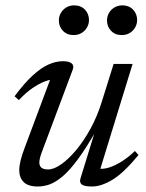

<svg xmlns="http://www.w3.org/2000/svg" viewBox="-20 -668 529 698"><path d="M272.5 -19 326 -193H329.5Q293 -129.5 263.5 -89.5Q234 -49.5 209 -28Q184 -6.5 162 1.8Q140 10 117.5 10Q82 10 66 -6.2Q50 -22.5 50 -49.5Q50 -65 55.2 -86Q60.5 -107 70.5 -133L170 -399L183 -379Q166.5 -380.5 144.5 -372.5Q122.5 -364.5 97.8 -347.5Q73 -330.5 48.5 -304L33 -318Q69 -366.5 99.5 -394.2Q130 -422 157 -433.8Q184 -445.5 208.5 -445.5Q230.5 -445.5 240.2 -437.8Q250 -430 244.5 -415L131.5 -113.5Q127.5 -102.5 125.2 -93.2Q123 -84 123 -77Q123 -65 130.5 -58.5Q138 -52 155 -52Q176 -52 203 -71Q230 -90 257.8 -123.5Q285.5 -157 310 -202Q334.5 -247 350.5 -299.5L393 -435.5H462L340.5 -40.5L340 -55Q356 -52.5 377.2 -59.2Q398.5 -66 422.8 -81.2Q447 -96.5 470.5 -119L483.5 -104.5Q429.5 -39 388.8 -14.5Q348 10 314.5 10Q287 10 277.5 2.8Q268 -4.5 272.5 -19ZM247.5 -540.5Q223.5 -540.5 208.8 -556Q194 -571.5 194 -593.5Q194 -608.5 201.2 -621Q208.5 -633.5 221 -641Q233.5 -648.5 249.5 -648.5Q274 -648.5 288.8 -633Q303.5 -617.5 303.5 -595.5Q303.5 -580.5 296.2 -568Q289 -555.5 276.5 -548Q264 -540.5 247.5 -540.5ZM422.5 -540.5Q398.5 -540.5 383.8 -556Q369 -571.5 369 -593.5Q369 -608.5 376.2 -621Q383.5 -633.5 396.2 -641Q409 -648.5 425 -648.5Q449 -648.5 463.8 -633Q478.5 -617.5 478.5 -595.5Q478.5 -580.5 471.2 -568Q464 -555.5 451.5 -548Q439 -540.5 422.5 -540.5Z"/></svg>

Font: Newsreader 24pt
Style: Italic
Weight: 400
Italic angle: -17°
Designer: Hugues Gentile
Foundry: Production Type
Version: Version 1.003